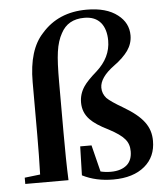

<svg xmlns="http://www.w3.org/2000/svg" viewBox="-57 -881 815 947"><g transform="rotate(-5 350.5 -407.0)"><path d="M466 16C532 16 584 0 622 -32C659 -63 677 -105 677 -157C677 -228 640 -278 543 -335C505 -357 479 -375 466 -388C453 -403 446 -420 446 -440C446 -473 470 -508 518 -543C550 -566 573 -589 588 -610C604 -633 612 -658 612 -685C612 -726 595 -760 560 -787C523 -816 472 -830 407 -830C313 -830 239 -798 184 -735C135 -683 111 -604 111 -497V-235C111 -169 110 -104 108 -40L31 -31V0H245C242 -69 241 -148 241 -235V-484C241 -551 243 -601 248 -635C253 -672 263 -702 276 -725C299 -769 337 -791 392 -791C428 -791 455 -780 474 -757C491 -736 500 -706 500 -669C500 -613 476 -564 429 -522C398 -495 376 -472 364 -454C348 -430 340 -404 340 -376C340 -343 351 -315 374 -291C392 -272 422 -252 465 -231C540 -191 563 -163 563 -115C563 -87 555 -65 538 -49C519 -32 492 -23 457 -23C439 -23 422 -25 406 -29L373 -161H317L313 -18C358 5 409 16 466 16Z"/></g></svg>

Font: AllPunType Bold
Style: Regular
Weight: 700
Version: 1.0